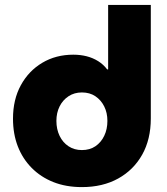

<svg xmlns="http://www.w3.org/2000/svg" viewBox="-20 -750 682 783"><path d="M314 13Q249 13 197.5 -7.5Q146 -28 109 -65.5Q72 -103 52.5 -153.5Q33 -204 33 -266Q33 -344 65 -402.5Q97 -461 152.5 -494Q208 -527 279 -527Q308 -527 333.5 -520.5Q359 -514 380.5 -500.5Q402 -487 417 -467H421V-730H595V-267Q595 -182 560 -119.5Q525 -57 462 -22Q399 13 314 13ZM314 -138Q346 -138 369 -153.5Q392 -169 405 -196Q418 -223 418 -257Q418 -290 405 -316Q392 -342 369 -357.5Q346 -373 314 -373Q283 -373 259.5 -357.5Q236 -342 223 -316Q210 -290 210 -257Q210 -223 223 -196Q236 -169 259.5 -153.5Q283 -138 314 -138Z"/></svg>

Font: MuseoModerno Thin ExtraBold
Style: Regular
Weight: 800
Version: Version 1.002